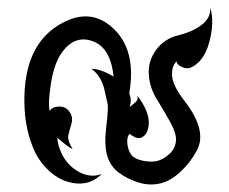

<svg xmlns="http://www.w3.org/2000/svg" viewBox="-20 -480 600 502"><path d="M530 -460Q541 -420 527 -369Q513 -318 478 -303Q468 -299 454.5 -305.5Q441 -312 442 -320Q428 -307 430 -281Q432 -255 464 -214Q522 -138 495 -87Q478 -55 451.5 -30.5Q425 -6 397 0Q369 6 340 -3.5Q311 -13 289.5 -29.5Q268 -46 260 -74Q252 -102 258 -150Q264 -198 261 -210Q258 -222 255.5 -234Q253 -246 252 -250Q242 -284 219 -300Q243 -300 277 -280Q270 -349 230 -369Q177 -394 140 -340Q121 -312 113 -260.5Q105 -209 110 -190Q114 -197 124 -200Q154 -207 166 -180Q171 -169 166 -153.5Q161 -138 158.5 -125.5Q156 -113 170 -90Q158 -95 130 -120Q130 -104 140 -81Q155 -48 185.5 -31Q216 -14 246 -25Q210 11 156 -5Q127 -14 102.5 -39Q78 -64 66 -95Q41 -156 44 -234Q49 -370 143 -420Q219 -461 278 -404Q337 -347 318 -236Q325 -218 319 -200Q320 -201 324.5 -204.5Q329 -208 335.5 -214Q342 -220 339 -230Q370 -189 369 -158.5Q368 -128 349 -120Q342 -117 332.5 -121.5Q323 -126 319 -130Q311 -122 313 -104Q315 -86 323.5 -75Q332 -64 355 -59.5Q378 -55 394 -60Q410 -65 424 -78.5Q438 -92 440 -111Q442 -130 425.5 -160Q409 -190 390 -220.5Q371 -251 369 -286Q367 -321 388.5 -350Q410 -379 445.5 -387.5Q481 -396 506 -414Q531 -432 530 -460Z"/></svg>

Font: SOV_mook
Style: Book
Weight: 400
Version: Version 1.00